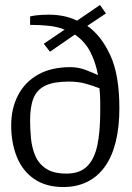

<svg xmlns="http://www.w3.org/2000/svg" viewBox="-20 -744 529 772"><path d="M235 8Q165 8 118 -24Q71 -56 48 -112.5Q25 -169 25 -240Q25 -308 52.5 -361Q80 -414 133 -444Q186 -474 263 -474Q295 -474 325 -462.5Q355 -451 374 -442Q365 -492 343.5 -534.5Q322 -577 281 -605L181 -536L156 -568L240 -625Q213 -636 178.5 -640Q144 -644 101 -644V-678Q108 -680 127.5 -682.5Q147 -685 178 -685Q206 -685 234.5 -679.5Q263 -674 290 -661L382 -724L406 -690L331 -640Q386 -602 423 -523Q460 -444 460 -309Q460 -232 445 -172.5Q430 -113 401 -73Q372 -33 330 -12.5Q288 8 235 8ZM247 -46Q301 -46 330.5 -75.5Q360 -105 371.5 -160.5Q383 -216 383 -295Q383 -314 383 -335.5Q383 -357 380 -389Q352 -400 323 -408Q294 -416 256 -416Q197 -416 163 -400Q129 -384 115 -350Q101 -316 101 -260Q101 -226 104.5 -188.5Q108 -151 121.5 -118.5Q135 -86 165 -66Q195 -46 247 -46Z"/></svg>

Font: Faustina Light
Style: Regular
Weight: 300
Designer: Alfonso Garcia
Foundry: http://www.omnibus-type.com
Version: Version 1.200